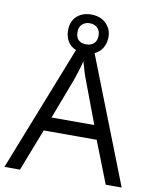

<svg xmlns="http://www.w3.org/2000/svg" viewBox="-95 -949 822 1021"><g transform="rotate(10 316.5 -439.0)"><path d="M633 0H547L458 -227H172L84 0H0L267 -678Q238 -689 222.5 -714.5Q207 -740 207 -774Q207 -822 236.5 -850Q266 -878 315 -878Q364 -878 394.5 -849Q425 -820 425 -775Q425 -742 409.5 -716.5Q394 -691 367 -679ZM258 -774Q258 -746 272.5 -731.5Q287 -717 315 -717Q341 -717 356.5 -732Q372 -747 372 -774Q372 -801 356 -816Q340 -831 315 -831Q290 -831 274 -816Q258 -801 258 -774ZM432 -302 349 -523Q332 -566 316 -626Q308 -590 285 -523L201 -302Z"/></g></svg>

Font: OpenSansMMV
Style: Regular
Weight: 400
Designer: Steve Matteson
Foundry: Ascender Corporation
Version: Version 4.000